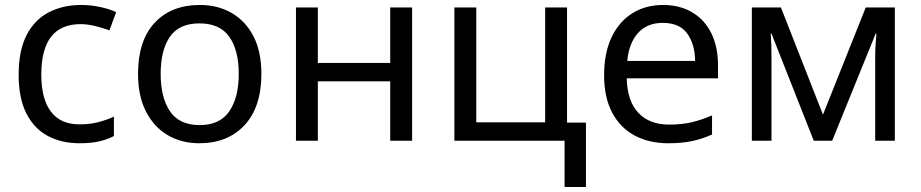

<svg xmlns="http://www.w3.org/2000/svg" viewBox="-20 -566 3704 772"><path d="M300 10Q228 10 173 -19Q118 -48 86.5 -109Q55 -170 55 -265Q55 -364 87.5 -426Q120 -488 177 -517Q234 -546 306 -546Q346 -546 384.5 -537.5Q423 -529 447 -517L420 -444Q396 -453 364 -461Q332 -469 304 -469Q146 -469 146 -266Q146 -169 184.5 -117.5Q223 -66 299 -66Q342 -66 376 -75Q410 -84 438 -97V-19Q411 -5 378.5 2.5Q346 10 300 10Z M1031 -269Q1031 -136 963.5 -63Q896 10 781 10Q710 10 654.5 -22.5Q599 -55 567 -117.5Q535 -180 535 -269Q535 -402 601.5 -474Q668 -546 784 -546Q856 -546 912 -513.5Q968 -481 999.5 -419.5Q1031 -358 1031 -269ZM626 -269Q626 -174 663.5 -118.5Q701 -63 783 -63Q864 -63 902 -118.5Q940 -174 940 -269Q940 -364 902 -418Q864 -472 782 -472Q700 -472 663 -418Q626 -364 626 -269Z M1258 -536V-313H1549V-536H1637V0H1549V-239H1258V0H1170V-536Z M2336 186H2250V0H1807V-536H1895V-74H2172V-536H2260V-73H2336Z M2646 -546Q2714 -546 2764 -516Q2814 -486 2840.5 -431.5Q2867 -377 2867 -304V-251H2500Q2502 -160 2546.5 -112.5Q2591 -65 2671 -65Q2722 -65 2761.5 -74.5Q2801 -84 2843 -102V-25Q2802 -7 2762 1.5Q2722 10 2667 10Q2590 10 2532 -21Q2474 -52 2441.5 -113Q2409 -174 2409 -264Q2409 -352 2438.5 -415Q2468 -478 2521.5 -512Q2575 -546 2646 -546ZM2645 -474Q2582 -474 2545.5 -433.5Q2509 -393 2502 -321H2775Q2774 -389 2743 -431.5Q2712 -474 2645 -474Z M3578 -536V0H3499V-342Q3499 -363 3500.5 -385.5Q3502 -408 3504 -431H3501L3326 0H3252L3082 -431H3079Q3082 -386 3082 -339V0H3003V-536H3120L3289 -105L3461 -536Z"/></svg>

Font: Noto Sans
Style: Regular
Weight: 400
Designer: Monotype Design Team
Foundry: Monotype Imaging Inc.
Version: Version 1.902